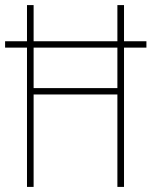

<svg xmlns="http://www.w3.org/2000/svg" viewBox="-20 -785 595 754"><path d="M86 -51H112V-414H441V-51H467V-598H555V-623H467V-765H441V-623H112V-765H86V-623H0V-598H86ZM112 -439V-598H441V-439Z"/></svg>

Font: Noto Sans Tamil UI Condensed Thin
Style: Regular
Weight: 100
Width: 3
Designer: Jelle Bosma - Monotype Design Team
Foundry: Monotype Imaging Inc.
Version: Version 2.004